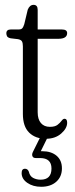

<svg xmlns="http://www.w3.org/2000/svg" viewBox="-20 -548 303 772"><path d="M52.5 -390.5 23 -394Q11.5 -396.5 8.5 -402Q5.5 -407.5 5.5 -414Q5.5 -429.5 23.5 -429.5H56.5Q64.5 -429.5 69 -433.8Q73.5 -438 77.5 -450.5L91.5 -509Q99.5 -528.5 115 -528.5Q131.5 -528.5 131.5 -508.5V-429.5H228.5Q250 -429.5 250 -415Q250 -392 214.5 -392H131.5V-96.5Q131.5 -68.5 144.5 -53.2Q157.5 -38 180.5 -38Q201 -38 211.2 -46Q221.5 -54 227.5 -62.2Q233.5 -70.5 239.5 -70.5Q250 -70.5 250 -54.5Q250 -32 226 -11Q202 10 164.5 10Q122.5 10 97.2 -14.8Q72 -39.5 72 -90V-361.5Q72 -374.5 68.5 -381.2Q65 -388 52.5 -390.5ZM147.5 -8H177.5L144 60Q147 60 150 60Q186 60 207.5 78.2Q229 96.5 229 129Q229 162.5 206.2 182.8Q183.5 203 145.5 203Q112.5 203 89.8 187.2Q67 171.5 67 148Q67 130.5 80.5 130.5Q91.5 130.5 96 142.5Q100 160.5 113.5 167.5Q127 174.5 143 174.5Q187 174.5 187 129.5Q187 87.5 141 87.5H124Q113.5 87.5 110.5 80.2Q107.5 73 112 63.5Z"/></svg>

Font: Fraunces 144pt SuperSoft Light
Style: Regular
Weight: 300
Version: Version 1.000;[0bf87f6ff]